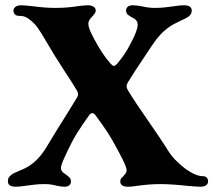

<svg xmlns="http://www.w3.org/2000/svg" viewBox="-20 -698 819 728"><path d="M10 -10Q10 -21 15 -27.5Q20 -34 30 -40L52 -50Q78 -60 95 -72Q131 -97 158 -143Q200 -213 222 -247L272 -328Q276 -335 276 -341Q276 -347 272 -354Q252 -388 225 -428Q182 -494 157 -538Q133 -579 122 -594Q111 -609 96 -621Q85 -630 75.5 -634Q66 -638 51 -638Q42 -638 36.5 -643.5Q31 -649 31 -658Q31 -666 38.5 -672Q46 -678 61 -678Q73 -678 107 -674Q153 -668 189 -668Q236 -668 278 -675Q287 -676 295.5 -677Q304 -678 313 -678Q327 -678 335 -672.5Q343 -667 343 -658Q343 -652 339.5 -647Q336 -642 332 -638L323 -628Q315 -618 315 -608Q315 -599 319.5 -587Q324 -575 334 -556Q365 -495 400 -456Q407 -448 412 -448Q416 -448 424 -456Q439 -474 450.5 -490.5Q462 -507 478 -538Q502 -583 502 -605Q502 -620 488 -628Q472 -636 465 -642Q458 -648 458 -658Q458 -667 464.5 -672.5Q471 -678 483 -678Q496 -678 518 -674Q544 -668 566 -668Q588 -668 605.5 -670Q623 -672 637 -674Q663 -678 677 -678Q707 -678 707 -658Q707 -648 701 -641Q695 -634 683 -628L664 -619Q636 -606 622 -596Q587 -572 558 -528L532 -489Q488 -424 465 -386Q460 -378 460 -371Q460 -364 465 -356Q492 -311 541 -241Q595 -163 609 -140Q627 -110 644 -92.5Q661 -75 683 -58Q722 -30 749 -30Q759 -30 764 -24.5Q769 -19 769 -10Q769 -1 761.5 4.5Q754 10 739 10Q729 10 718 9Q707 8 694 7Q629 0 588 0Q546 0 497 7Q478 10 466 10Q436 10 436 -10Q436 -16 438.5 -20Q441 -24 447 -29Q452 -35 456 -40Q460 -45 460 -52Q460 -61 452.5 -77.5Q445 -94 434 -115L426 -130Q406 -168 388.5 -195Q371 -222 342 -261Q336 -269 330 -269Q324 -269 318 -261Q292 -225 273.5 -195.5Q255 -166 236 -126V-125Q225 -103 218 -86Q211 -69 211 -61Q211 -49 224 -40L226 -39Q239 -30 244 -24.5Q249 -19 249 -10Q249 -1 242.5 4.5Q236 10 224 10Q212 10 194 6Q172 0 151 0Q129 0 111.5 2Q94 4 80 6Q54 10 40 10Q10 10 10 -10Z"/></svg>

Font: Raigarh
Style: Regular
Weight: 400
Designer: jaikishan Patel
Foundry: MagicType
Version: Version 1.000;FEAKit 1.0